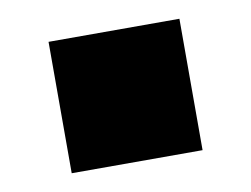

<svg xmlns="http://www.w3.org/2000/svg" viewBox="-42 -424 462 354"><g transform="rotate(-10 189.5 -247.0)"><path d="M312 -124H67V-370H312Z"/></g></svg>

Font: Acari Sans Neue
Style: Bold
Weight: 700
Designer: Alfredo Marco Pradil (font), Cristiano Sobral (main changes)
Foundry: Hanken Design Co. (font), Cristiano Sobral (main changes)
Version: Version 2.459;March 19, 2022;FontCreator 14.0.0.2808 64-bit;